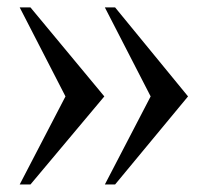

<svg xmlns="http://www.w3.org/2000/svg" viewBox="-20 -490 555 514"><path d="M288.1 3.9H260.7L383.3 -231.9L260.7 -470.2H288.1L483.4 -231.9ZM61.5 3.9H32.7L155.3 -231.9L32.7 -470.2H61.5L259.3 -231.9Z"/></svg>

Font: Simplified Naskh
Style: Regular
Weight: 400
Designer: SIL International
Foundry: Arabeyes
Version: 1.02_alpha